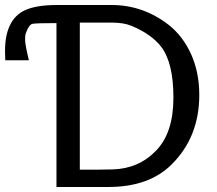

<svg xmlns="http://www.w3.org/2000/svg" viewBox="-72 -745 863 765"><path d="M246 -69V-655H373Q421 -655 452 -642Q531 -609 570 -559Q619 -495 619 -356Q619 -216 550 -145Q481 -73 377 -70Q336 -69 316 -69ZM600 -646Q498 -725 373 -725H153Q72 -725 27 -704Q-52 -667 -52 -541Q-52 -524 -51 -505H43Q28 -568 28 -586Q28 -604 30 -610Q42 -646 57 -650Q72 -653 153 -653V0H360Q522 0 612 -90Q722 -199 722 -367Q722 -457 689 -530Q656 -602 600 -646Z"/></svg>

Font: Sawarabi Gothic
Style: Regular
Weight: 400
Designer: mshio (mshio@users.sourceforge.jp)
Version: Version 20141215